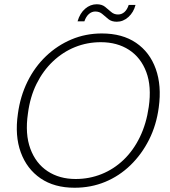

<svg xmlns="http://www.w3.org/2000/svg" viewBox="-20 -869 796 901"><path d="M330 12Q235 12 170.5 -32Q106 -76 77.5 -154Q49 -232 64 -335Q75 -417 109 -486Q143 -555 196 -605.5Q249 -656 315.5 -684Q382 -712 458 -712Q554 -712 618.5 -668Q683 -624 711 -545.5Q739 -467 725 -365Q714 -282 679.5 -213.5Q645 -145 592.5 -94Q540 -43 473.5 -15.5Q407 12 330 12ZM335 -29Q399 -29 456.5 -52Q514 -75 560 -119Q606 -163 636.5 -226Q667 -289 678 -367Q692 -463 666.5 -531Q641 -599 585.5 -635Q530 -671 453 -671Q389 -671 332 -648Q275 -625 228.5 -581Q182 -537 151.5 -475.5Q121 -414 111 -336Q97 -240 122.5 -171Q148 -102 203.5 -65.5Q259 -29 335 -29ZM344 -769Q355 -807 379.5 -828Q404 -849 434 -849Q458 -849 473 -837Q488 -825 501.5 -813Q515 -801 534 -801Q551 -801 564 -812.5Q577 -824 584 -846H616Q607 -811 582.5 -789Q558 -767 528 -767Q504 -767 489 -779Q474 -791 460.5 -803Q447 -815 427 -815Q411 -815 397.5 -803.5Q384 -792 376 -769Z"/></svg>

Font: DM Sans 12pt ExtraLight
Style: Italic
Weight: 250
Italic angle: -10°
Version: Version 4.004;gftools[0.9.30]